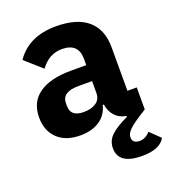

<svg xmlns="http://www.w3.org/2000/svg" viewBox="-137 -638 844 950"><g transform="rotate(-20 285.5 -162.5)"><path d="M539 -116V0Q469 43 447 64.5Q425 86 425 105Q425 138 463 138Q494 138 518 110L571 161Q544 212 449 212Q325 212 325 127Q325 87 354.5 59.5Q384 32 444 4L442 -1Q408 -6 385.5 -30Q363 -54 357 -92H351Q339 -42 298.5 -15Q258 12 197 12Q120 12 77 -29.5Q34 -71 34 -141Q34 -222 93 -263.5Q152 -305 259 -305H342V-338Q342 -421 255 -421Q187 -421 142 -359L54 -437Q122 -537 266 -537Q376 -537 433 -488Q490 -439 490 -345V-116ZM342 -221H270Q183 -221 183 -162V-147Q183 -91 252 -91Q292 -91 317 -108Q342 -125 342 -159Z"/></g></svg>

Font: Aneliza
Style: Bold
Weight: 700
Designer: Mike Abbink, Paul van der Laan, Pieter van Rosmalen
Foundry: Bold Monday
Version: Version 3.0